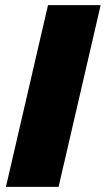

<svg xmlns="http://www.w3.org/2000/svg" viewBox="-20 -724 410 744"><path d="M370 -704 207 0H3L166 -704Z"/></svg>

Font: Prodigy Sans ExtraBold
Style: Italic
Weight: 800
Italic angle: -13°
Designer: Wei Huang
Foundry: Wei Huang
Version: Version 1.003; ttfautohint (v1.8.3)